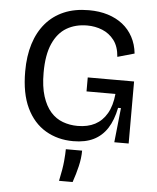

<svg xmlns="http://www.w3.org/2000/svg" viewBox="-59 -723 817 999"><g transform="rotate(5 349.0 -224.0)"><path d="M342 13Q261 13 197.5 -24.5Q134 -62 98 -137Q62 -212 62 -327Q62 -408 82 -471.5Q102 -535 140.5 -580Q179 -625 235 -649Q291 -673 365 -673Q420 -673 464.5 -659Q509 -645 542 -619Q575 -593 595.5 -555Q616 -517 621 -469L533 -444Q529 -498 504 -530.5Q479 -563 442 -578Q405 -593 363 -593Q302 -593 256 -566Q210 -539 184 -480.5Q158 -422 158 -329Q158 -256 174 -206Q190 -156 217 -125.5Q244 -95 280.5 -81.5Q317 -68 358 -68Q411 -68 449 -88Q487 -108 510.5 -148.5Q534 -189 540 -251H389V-324H631V-225V0H556L575 -180H560Q547 -115 519.5 -72.5Q492 -30 448.5 -8.5Q405 13 342 13ZM287 225Q301 160 304.5 120Q308 80 308 58H393Q393 97 383 139.5Q373 182 358 225Z"/></g></svg>

Font: Bricolage Grotesque
Style: Regular
Weight: 400
Designer: Mathieu Triay
Foundry: Atelier Triay
Version: Version 1.001;gftools[0.9.33.dev8+g029e19f]